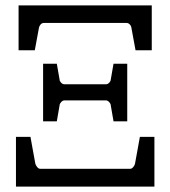

<svg xmlns="http://www.w3.org/2000/svg" viewBox="-20 -691 631 711"><path d="M39.1 0V-184.1H92.8L110.8 -85Q111.8 -80.1 117.2 -73Q122.6 -65.9 128.9 -65.9H461.9Q468.3 -65.9 473.9 -73Q479.5 -80.1 480 -85L498 -184.1H551.8V0ZM139.6 -241.7V-455.1H190.4L200.7 -396Q200.7 -390.6 206.3 -384.8Q211.9 -378.9 218.8 -378.9H372.1Q378.9 -378.9 384.5 -384.8Q390.1 -390.6 390.1 -396L400.4 -455.1H451.2V-241.7H400.4L390.1 -301.3Q390.1 -306.6 384.3 -313Q378.4 -319.3 372.1 -319.3H218.8Q212.4 -319.3 206.5 -313Q200.7 -306.6 200.7 -301.3L190.4 -241.7ZM48.8 -504.9V-670.9H542V-504.9H481.9L466.8 -586.9Q466.3 -594.2 460.9 -600.1Q455.6 -606 448.7 -606H142.1Q135.3 -606 130.1 -600.1Q125 -594.2 124 -586.9L108.9 -504.9Z"/></svg>

Font: Charis
Style: Regular
Weight: 400
Designer: Walt Agee, Miriam Martin, Annie Olsen, Victor Gaultney, Lorna Priest, Alan Ward, Bob Hallissy, Martin Hosken, Sharon Cor
Foundry: SIL Global
Version: Version 7.000